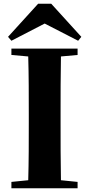

<svg xmlns="http://www.w3.org/2000/svg" viewBox="-20 -1007 477 1027"><path d="M254 -987H184L23 -810L41 -789L219 -881L398 -789L415 -810ZM41 -713 131 -705C134 -602 134 -499 134 -395V-351C134 -247 134 -144 131 -43L41 -34V0H395V-34L306 -43C304 -146 304 -249 304 -352V-395C304 -499 304 -603 306 -705L395 -713V-747H41Z"/></svg>

Font: Noto Serif SC Black
Style: Regular
Weight: 900
Designer: Ryoko NISHIZUKA 西塚涼子 (kana & ideographs); Frank Grießhammer (Latin, Greek & Cyrillic); Wenlong ZHANG 张文龙 (bopomofo); San
Foundry: Adobe
Version: Version 2.001;hotconv 1.1.0;makeotfexe 2.6.0